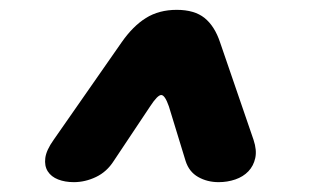

<svg xmlns="http://www.w3.org/2000/svg" viewBox="-20 -690 640 390"><path d="M130 -320Q112 -320 98 -325.5Q84 -331 77 -342Q70 -353 72 -369Q74 -385 89 -406L227 -604Q250 -637 276.5 -653.5Q303 -670 339 -670Q375 -670 395.5 -653.5Q416 -637 427 -604L495 -406Q502 -385 498.5 -369Q495 -353 484.5 -342Q474 -331 458 -325.5Q442 -320 424 -320Q401 -320 382.5 -330.5Q364 -341 357 -363L323 -474Q315 -497 307.5 -497Q300 -497 285 -474L211 -363Q197 -341 175 -330.5Q153 -320 130 -320Z"/></svg>

Font: Maple Mono ExtraBold
Style: Italic
Weight: 800
Italic angle: -10°
Monospace: yes
Designer: subframe7536
Version: Version 7.200